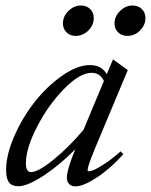

<svg xmlns="http://www.w3.org/2000/svg" viewBox="-20 -659 543 691"><path d="M438 -529.8Q418 -529.8 405 -542.7Q392.1 -555.7 392.1 -574.7Q392.1 -600.1 412.1 -619.6Q432.1 -639.2 457 -639.2Q477.5 -639.2 490.5 -626.5Q503.4 -613.8 503.4 -594.2Q503.4 -568.4 483.9 -549.1Q464.4 -529.8 438 -529.8ZM252 -529.8Q231.9 -529.8 219.2 -542.7Q206.5 -555.7 206.5 -574.7Q206.5 -600.1 226.3 -619.6Q246.1 -639.2 271 -639.2Q291.5 -639.2 304.4 -626.5Q317.4 -613.8 317.4 -594.2Q317.4 -568.4 297.9 -549.1Q278.3 -529.8 252 -529.8ZM46.4 11.2Q22.9 11.2 12.5 -2.4Q2 -16.1 2 -46.9Q2 -102.1 31.7 -169.7Q61.5 -237.3 105.5 -293Q149.4 -348.6 203.9 -386.7Q258.3 -424.8 303.7 -424.8Q345.2 -424.8 364.3 -392.1L386.7 -445.3L439.9 -406.7L321.3 -123.5Q295.4 -61 295.4 -46.4Q295.4 -42.5 299.3 -42.5Q305.7 -42.5 317.9 -47.4Q330.1 -52.2 356.7 -69.6Q383.3 -86.9 414.1 -114.3L423.8 -104Q377.9 -52.7 329.1 -20.5Q280.3 11.7 251.5 11.7Q237.3 11.7 229 3.4Q220.7 -4.9 220.7 -20Q220.7 -47.9 251 -122.1Q197.3 -66.9 138.2 -27.8Q79.1 11.2 46.4 11.2ZM73.2 -70.8Q73.2 -39.6 91.8 -39.6Q117.2 -39.6 172.4 -84.2Q227.5 -128.9 280.3 -191.4L354 -367.7Q339.8 -397 309.6 -397Q267.6 -397 210.9 -339.4Q154.3 -281.7 113.8 -203.6Q73.2 -125.5 73.2 -70.8Z"/></svg>

Font: Elstob 18pt
Style: Italic
Weight: 400
Italic angle: -20°
Designer: Peter S. Baker
Version: Version 1.015